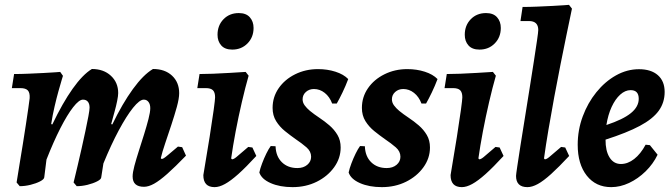

<svg xmlns="http://www.w3.org/2000/svg" viewBox="-20 -757 2760 789"><path d="M643.8 -103.7Q647.9 -103.7 653.3 -106.9Q658.7 -110.2 671.9 -121.4Q685.2 -132.6 711.2 -154.6L728.6 -152.2L744.3 -117.4Q699.6 -71.1 667.7 -42.8Q635.9 -14.6 613.1 -2Q590.4 10.6 571.7 10.6Q525 10.6 525 -31.9Q525 -47.6 532.3 -75.4Q539.7 -103.2 550.6 -137.1Q561.5 -170.9 572.1 -205Q582.7 -239.1 590.1 -267.8Q597.5 -296.5 597.5 -312.4Q597.5 -328.6 590.2 -338.1Q583 -347.6 570.7 -347.6Q553.8 -347.6 526.7 -314Q499.7 -280.3 468.1 -221.4Q436.5 -162.4 404.9 -85.3L396 -28Q395.6 -20 379 -11.6Q362.5 -3.2 339.6 2.5Q316.8 8.1 295.3 8.1L282.4 -7.2Q282.4 -7.2 287.2 -26.9Q292 -46.6 299.5 -78.4Q307 -110.1 315.3 -146.9Q323.5 -183.8 331 -218.6Q338.5 -253.4 343.3 -279.5Q348.1 -305.7 348.1 -314.7Q348.1 -330.4 341.1 -339Q334 -347.6 320.8 -347.6Q304.9 -347.6 280.6 -316.5Q256.3 -285.4 227.9 -229.8Q199.6 -174.1 171 -101.3L161.8 -28Q160.9 -20 144.6 -11.6Q128.3 -3.2 105.4 2.5Q82.6 8.1 61.1 8.1L48.2 -7.2Q48.2 -7.2 51.8 -29.2Q55.3 -51.3 61.1 -86.9Q66.9 -122.5 73.7 -163.9Q80.5 -205.3 86.3 -244.5Q92.1 -283.8 96.5 -313.3Q101 -342.9 101.9 -353.6Q103.2 -375.9 94.4 -385.4Q85.5 -394.9 63.8 -394.9H28.7L37.9 -452.8Q65.5 -452.8 97.9 -454.2Q130.4 -455.7 159.9 -457.1Q189.5 -458.6 208.4 -460Q227.4 -461.5 227.4 -461.5L238.7 -445.4Q238.7 -445.4 233.5 -428.3Q228.4 -411.2 220.4 -382.8Q212.4 -354.4 204.2 -318.9Q195.9 -283.4 190.3 -247L195.1 -245.8Q237.1 -333.9 278.4 -392.2Q319.7 -450.5 357.6 -473.5Q405.8 -473.5 435.7 -445.7Q465.7 -418 465.7 -374.6Q465.7 -363.4 461.5 -342.4Q457.3 -321.5 451.2 -299.6Q445.2 -277.8 441 -262.4Q436.8 -247 436.8 -247L441.6 -245.8Q483.1 -331.7 526 -390.8Q569 -450 608.6 -473.5Q657.7 -473.5 687 -446.1Q716.3 -418.7 716.3 -374.2Q716.3 -352.6 706.7 -317.6Q697 -282.7 684 -243.4Q671.1 -204.2 658.8 -168.1Q646.6 -132 640.8 -107.2Z M933.4 -102.3Q940 -102.3 951.1 -111.3Q962.2 -120.3 1000.2 -153.2L1017.2 -150.9L1033.3 -116.1Q991.1 -70.2 959.6 -41.9Q928 -13.7 904.5 -0.9Q881 12 861.8 12Q815.6 12 815.6 -37.4Q830.6 -125.3 841.4 -193.9Q852.2 -262.5 858.1 -305.4Q863.9 -348.3 863.9 -357Q863.9 -377.3 855.1 -386.1Q846.2 -394.9 825.9 -394.9H790.8L800 -452.8Q822.8 -452.8 855.2 -454Q887.6 -455.2 923 -457.4Q958.4 -459.6 989.5 -461.5L1001.7 -445.9Q987.9 -397.8 973.9 -337.6Q959.9 -277.4 948.4 -216.9Q937 -156.5 929.9 -105.9ZM934.4 -553.2Q904.2 -553.2 889.1 -570.4Q873.9 -587.5 873.9 -614Q873.9 -652.6 898.5 -678Q923.1 -703.3 961.4 -703.3Q991.5 -703.3 1006.7 -685.9Q1022 -668.6 1022 -642.1Q1022 -603.9 997.1 -578.6Q972.2 -553.2 934.4 -553.2Z M1112.4 -156Q1113.7 -114.5 1138.3 -90.4Q1162.8 -66.4 1202.1 -66.4Q1227 -66.4 1242.8 -79.8Q1258.5 -93.2 1258.5 -112.9Q1258.5 -134.8 1239.6 -151.4Q1220.6 -167.9 1194.6 -185.4Q1172.6 -200.8 1150.9 -218.4Q1129.2 -235.9 1114.7 -259.2Q1100.2 -282.5 1100.2 -313.6Q1100.2 -358.4 1125.1 -394.4Q1149.9 -430.4 1192.7 -451.7Q1235.5 -473 1286.8 -473Q1325.3 -473 1358.7 -462.3Q1392 -451.6 1411 -432.1Q1400.5 -404.2 1387.5 -377.1Q1374.5 -350.1 1363.9 -331.6H1345Q1334.4 -359.6 1314.3 -375.4Q1294.3 -391.2 1270.1 -391.2Q1250.6 -391.2 1237 -379.1Q1223.5 -367 1223.5 -348.9Q1223.5 -335.6 1232 -324Q1240.5 -312.4 1253.5 -301.5Q1270.5 -287.6 1292.2 -273.2Q1313.9 -258.8 1333.9 -241.6Q1353.9 -224.3 1366.9 -202.3Q1379.9 -180.2 1379.9 -151Q1379.9 -106.7 1353 -69.5Q1326.2 -32.3 1281.5 -10.1Q1236.8 12 1182.1 12Q1129.8 12 1092.2 -4.6Q1054.6 -21.2 1045.7 -48.1Q1049.2 -64.9 1057.1 -85.6Q1064.9 -106.4 1074.4 -125.8Q1083.9 -145.2 1092.5 -156.9Z M1479.4 -156Q1480.7 -114.5 1505.3 -90.4Q1529.8 -66.4 1569.1 -66.4Q1594 -66.4 1609.8 -79.8Q1625.5 -93.2 1625.5 -112.9Q1625.5 -134.8 1606.6 -151.4Q1587.6 -167.9 1561.6 -185.4Q1539.6 -200.8 1517.9 -218.4Q1496.2 -235.9 1481.7 -259.2Q1467.2 -282.5 1467.2 -313.6Q1467.2 -358.4 1492.1 -394.4Q1516.9 -430.4 1559.7 -451.7Q1602.5 -473 1653.8 -473Q1692.3 -473 1725.7 -462.3Q1759 -451.6 1778 -432.1Q1767.5 -404.2 1754.5 -377.1Q1741.5 -350.1 1730.9 -331.6H1712Q1701.4 -359.6 1681.3 -375.4Q1661.3 -391.2 1637.1 -391.2Q1617.6 -391.2 1604 -379.1Q1590.5 -367 1590.5 -348.9Q1590.5 -335.6 1599 -324Q1607.5 -312.4 1620.5 -301.5Q1637.5 -287.6 1659.2 -273.2Q1680.9 -258.8 1700.9 -241.6Q1720.9 -224.3 1733.9 -202.3Q1746.9 -180.2 1746.9 -151Q1746.9 -106.7 1720 -69.5Q1693.2 -32.3 1648.5 -10.1Q1603.8 12 1549.1 12Q1496.8 12 1459.2 -4.6Q1421.6 -21.2 1412.7 -48.1Q1416.2 -64.9 1424.1 -85.6Q1431.9 -106.4 1441.4 -125.8Q1450.9 -145.2 1459.5 -156.9Z M1949.4 -102.3Q1956 -102.3 1967.1 -111.3Q1978.2 -120.3 2016.2 -153.2L2033.2 -150.9L2049.3 -116.1Q2007.1 -70.2 1975.6 -41.9Q1944 -13.7 1920.5 -0.9Q1897 12 1877.8 12Q1831.6 12 1831.6 -37.4Q1846.6 -125.3 1857.4 -193.9Q1868.2 -262.5 1874.1 -305.4Q1879.9 -348.3 1879.9 -357Q1879.9 -377.3 1871.1 -386.1Q1862.2 -394.9 1841.9 -394.9H1806.8L1816 -452.8Q1838.8 -452.8 1871.2 -454Q1903.6 -455.2 1939 -457.4Q1974.4 -459.6 2005.5 -461.5L2017.7 -445.9Q2003.9 -397.8 1989.9 -337.6Q1975.9 -277.4 1964.4 -216.9Q1953 -156.5 1945.9 -105.9ZM1950.4 -553.2Q1920.2 -553.2 1905.1 -570.4Q1889.9 -587.5 1889.9 -614Q1889.9 -652.6 1914.5 -678Q1939.1 -703.3 1977.4 -703.3Q2007.5 -703.3 2022.7 -685.9Q2038 -668.6 2038 -642.1Q2038 -603.9 2013.1 -578.6Q1988.2 -553.2 1950.4 -553.2Z M2218.9 -102.3Q2225.6 -102.3 2236.6 -111.3Q2247.7 -120.3 2285.8 -153.2L2302.7 -150.9L2318.9 -116.1Q2276.3 -70.4 2244.8 -41.9Q2213.2 -13.4 2189.9 -0.7Q2166.6 12 2147.4 12Q2100.6 12 2100.6 -34.1Q2100.6 -39.5 2105.6 -73Q2110.6 -106.6 2118.6 -157.8Q2126.7 -209.1 2136.5 -269.7Q2146.2 -330.3 2156 -391.5Q2165.8 -452.6 2173.8 -504.8Q2181.9 -556.9 2186.9 -591.5Q2191.9 -626 2191.9 -633.7Q2191.9 -670.5 2153.9 -670.5H2118.8L2127.5 -728.4Q2155.5 -728.4 2188.4 -729.8Q2221.3 -731.3 2251 -732.7Q2280.8 -734.2 2299.5 -735.6Q2318.2 -737.1 2318.2 -737.1L2330.4 -721.5Q2330.4 -721.5 2324.1 -691.2Q2317.8 -661 2307 -609Q2296.3 -556.9 2283.4 -492.4Q2270.6 -428 2257.7 -358.7Q2244.9 -289.4 2233.8 -224.1Q2222.7 -158.7 2215.5 -105.9Z M2711.3 -379.2Q2711.3 -335.4 2686.9 -301.7Q2662.4 -268 2609.3 -239.7Q2556.2 -211.3 2468.4 -183.2Q2468 -137.3 2484.8 -110.2Q2501.6 -83.1 2531.6 -83.1Q2559.8 -83.1 2586.2 -103.7Q2612.6 -124.3 2633.1 -162.4L2650.7 -160.5L2682.3 -121.2Q2664.2 -83.5 2633.2 -53Q2602.1 -22.6 2565.4 -5.3Q2528.7 12 2491.6 12Q2428.6 12 2391.3 -35.2Q2354 -82.4 2354 -162Q2354 -222.7 2374.6 -278.4Q2395.2 -334.2 2430.7 -378Q2466.1 -421.8 2511.3 -447.2Q2556.6 -472.6 2605.8 -472.6Q2655.5 -472.6 2683.4 -448.1Q2711.3 -423.5 2711.3 -379.2ZM2571.5 -386.6Q2549.1 -386.6 2528.8 -368.3Q2508.5 -350 2493.5 -317.7Q2478.6 -285.4 2471.9 -243.3Q2540.9 -266.2 2572.8 -292.4Q2604.8 -318.5 2604.8 -351Q2604.8 -386.6 2571.5 -386.6Z"/></svg>

Font: Alegreya
Style: Italic
Weight: 400
Italic angle: -7°
Designer: Juan Pablo del Peral
Foundry: Huerta Tipografica
Version: Version 2.009